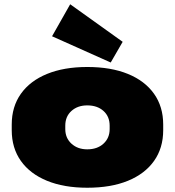

<svg xmlns="http://www.w3.org/2000/svg" viewBox="-20 -867 819 900"><path d="M389 13Q280 13 200.5 -19.5Q121 -52 78 -112.5Q35 -173 35 -257V-283Q35 -367 78 -427.5Q121 -488 200.5 -520.5Q280 -553 389 -553Q500 -553 579.5 -520.5Q659 -488 702 -427.5Q745 -367 745 -283V-257Q745 -173 702 -112.5Q659 -52 579.5 -19.5Q500 13 389 13ZM389 -167Q436 -167 465 -193.5Q494 -220 494 -262V-278Q494 -321 465 -347Q436 -373 389 -373Q344 -373 315 -347Q286 -321 286 -278V-262Q286 -220 315 -193.5Q344 -167 389 -167ZM555 -671 499 -574 224 -697 309 -847Z"/></svg>

Font: Pathway Extreme 8pt Thin 12pt Black
Style: Regular
Weight: 900
Version: Version 1.001;gftools[0.9.26]